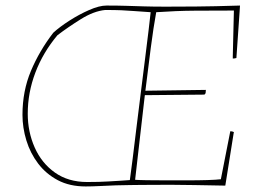

<svg xmlns="http://www.w3.org/2000/svg" viewBox="-20 -666 921 692"><path d="M289 6Q231 6 188.5 -16.5Q146 -39 117.5 -76.5Q89 -114 75 -160Q61 -206 61 -252Q61 -338 91.5 -410.5Q122 -483 172 -548Q195 -569 230 -591.5Q265 -614 301.5 -630Q338 -646 364 -646Q404 -646 435.5 -645Q467 -644 500 -643Q533 -642 577 -642Q621 -642 685.5 -642.5Q750 -643 845 -646L844 -630L832 -457Q826 -455 819 -455V-463L823 -628Q752 -628 683 -627.5Q614 -627 543 -622Q533 -567 523.5 -494Q514 -421 504 -339L722 -342L721 -330L717 -325Q664 -324 610 -324Q556 -324 502 -323Q493 -249 484.5 -171Q476 -93 467 -18Q479 -17 509 -16.5Q539 -16 577.5 -16Q616 -16 655.5 -16Q695 -16 727.5 -17Q760 -18 776 -20L810 -193Q817 -193 823 -190L822 -185L793 -3L792 3Q735 2 681 1Q627 0 594 0Q523 0 489.5 0.5Q456 1 448 1Q426 1 397.5 2Q369 3 340 4.5Q311 6 289 6ZM294 -10Q317 -10 335.5 -10.5Q354 -11 370 -12Q393 -13 412 -14.5Q431 -16 448 -17Q452 -44 458 -93Q464 -142 471.5 -203.5Q479 -265 487 -328Q495 -392 502.5 -451.5Q510 -511 515.5 -556.5Q521 -602 523 -622Q490 -624 466 -626Q442 -628 418 -629Q394 -630 359 -630Q318 -626 271.5 -597Q225 -568 187 -539Q135 -477 107.5 -404.5Q80 -332 80 -256Q80 -191 105 -134.5Q130 -78 178 -44Q226 -10 294 -10Z"/></svg>

Font: Labrada Thin
Style: Italic
Weight: 100
Italic angle: -7°
Designer: Mercedes Jáuregui
Foundry: Omnibus-Type Team
Version: Version 1.000; ttfautohint (v1.8.4.7-5d5b)